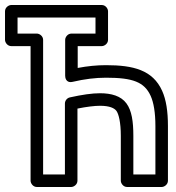

<svg xmlns="http://www.w3.org/2000/svg" viewBox="-33 -721 702 766"><path d="M348 -587H252C236.9 -587 227 -572.7 227 -562V-419C227 -413 228.9 -387.9 257.7 -394.7C304.1 -405.6 348.1 -411 390 -411C496.5 -411 543 -394 568.2 -338.2C579.9 -312.3 587 -272 587 -218V-25H499V-179C499 -236.5 492.6 -279.8 471.6 -308.3C449.5 -338.4 411.1 -349 366 -349C334.3 -349 294.6 -343.3 245.6 -332.4C234 -329.8 226 -319 226 -308V-25H139V-562C139 -577.1 124.7 -587 114 -587H37V-651H348ZM373 -537C383.7 -537 398 -546.9 398 -562V-676C398 -686.7 388.1 -701 373 -701H12C1.3 -701 -13 -691.1 -13 -676V-562C-13 -551.3 -3.1 -537 12 -537H89V0C89 10.7 98.9 25 114 25H251C261.7 25 276 15.1 276 0V-287.8C312.5 -295.1 344.3 -299 366 -299C404.9 -299 423.5 -289.3 431.4 -278.7C440.4 -266.5 449 -233.5 449 -179V0C449 10.7 458.9 25 474 25H612C622.7 25 637 15.1 637 0V-218C637 -276 630.1 -322.7 613.8 -358.8C576.4 -441.6 498.9 -461 390 -461C353.4 -461 316 -457.3 277 -449.9V-537Z"/></svg>

Font: Fog Sans
Style: Outline
Weight: 700
Foundry: Intel Corporation
Version: Version 1.00